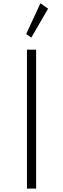

<svg xmlns="http://www.w3.org/2000/svg" viewBox="-20 -1120 374 1140"><path d="M140 0H194.5V-825H140ZM166 -897 265.5 -1068.5 220 -1100.5 135.5 -918Z"/></svg>

Font: Spartan Light
Style: Regular
Weight: 300
Designer: Matt Bailey, Mirko Velimirovic
Foundry: Matt Bailey
Version: Version 1.003; ttfautohint (v1.8.3)